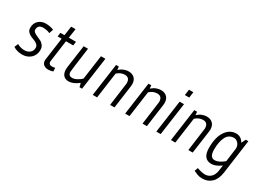

<svg xmlns="http://www.w3.org/2000/svg" viewBox="-35 -1510 3450 2555"><g transform="rotate(30 1690.0 -232.0)"><path d="M59 -89Q114 -59 167.5 -59Q221 -59 254 -87Q287 -115 287 -163Q287 -212 217 -240Q188 -251 159.5 -263Q131 -275 110.5 -299Q90 -323 90 -358Q90 -428 134 -469Q178 -510 243 -510Q308 -510 360 -489L366 -486L345 -422Q322 -436 287.5 -440.5Q253 -445 243 -445Q160 -445 160 -369Q160 -348 180 -332.5Q200 -317 229 -305Q258 -293 287 -278.5Q316 -264 336 -236Q356 -208 356 -169Q356 -90 303.5 -42Q251 6 171 6Q91 6 35 -33Z M546 -104Q546 -55 599 -55Q613 -55 645 -61L647 -7Q610 6 572.5 6Q535 6 505.5 -15Q476 -36 476 -84Q476 -94 525 -440H464L472 -500H534L555 -643H622L601 -500H711L703 -440H592Q546 -115 546 -104Z M886 6Q835 6 806.5 -26Q778 -58 778 -117Q778 -136 781 -157L829 -500H896Q846 -140 846 -115Q846 -90 860 -74Q874 -58 906.5 -58Q939 -58 979.5 -80Q1020 -102 1043 -127L1095 -500H1163L1093 0H1054L1039 -59Q959 6 886 6Z M1518 -510Q1573 -510 1607.5 -477Q1642 -444 1642 -382Q1642 -365 1639 -347L1591 0H1524Q1572 -347 1572 -359Q1572 -446 1495 -446Q1432 -446 1379 -397L1324 0H1257L1327 -500H1370L1374 -451Q1397 -469 1411.5 -479Q1426 -489 1456 -499.5Q1486 -510 1518 -510Z M2016 -510Q2071 -510 2105.5 -477Q2140 -444 2140 -382Q2140 -365 2137 -347L2089 0H2022Q2070 -347 2070 -359Q2070 -446 1993 -446Q1930 -446 1877 -397L1822 0H1755L1825 -500H1868L1872 -451Q1895 -469 1909.5 -479Q1924 -489 1954 -499.5Q1984 -510 2016 -510Z M2234 0 2304 -500H2371L2301 0ZM2399 -700 2387 -611H2320L2332 -700Z M2720 -510Q2775 -510 2809.5 -477Q2844 -444 2844 -382Q2844 -365 2841 -347L2793 0H2726Q2774 -347 2774 -359Q2774 -446 2697 -446Q2634 -446 2581 -397L2526 0H2459L2529 -500H2572L2576 -451Q2599 -469 2613.5 -479Q2628 -489 2658 -499.5Q2688 -510 2720 -510Z M3081 7Q2949 7 2949 -167Q2949 -328 3011 -419Q3073 -510 3171 -510Q3247 -510 3287 -436L3319 -501H3359L3287 21Q3272 129 3215 182.5Q3158 236 3076 236Q3030 236 2999.5 224Q2969 212 2936 197L2956 144Q3027 171 3078.5 171Q3130 171 3168 136Q3206 101 3216 30L3227 -53L3221 -48Q3145 7 3081 7ZM3265 -336Q3265 -385 3236 -415Q3207 -445 3175 -445Q3093 -445 3056 -371.5Q3019 -298 3019 -178Q3019 -58 3094 -58Q3160 -58 3237 -125Q3265 -325 3265 -336Z"/></g></svg>

Font: Gudea
Style: Italic
Weight: 400
Version: Version 1.002